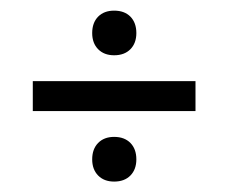

<svg xmlns="http://www.w3.org/2000/svg" viewBox="-20 -418 432 363"><path d="M42 -208V-264.6H349.6V-208ZM195.8 -313.5Q176.8 -313.5 165.5 -325Q154.3 -336.4 154.3 -355.5Q154.3 -375 165.5 -386.5Q176.8 -397.9 195.8 -397.9Q215.3 -397.9 226.6 -386.5Q237.8 -375 237.8 -355.5Q237.8 -336.4 226.6 -325Q215.3 -313.5 195.8 -313.5ZM195.8 -74.7Q176.8 -74.7 165.5 -86.2Q154.3 -97.7 154.3 -116.7Q154.3 -136.2 165.5 -147.7Q176.8 -159.2 195.8 -159.2Q215.3 -159.2 226.6 -147.7Q237.8 -136.2 237.8 -116.7Q237.8 -97.7 226.6 -86.2Q215.3 -74.7 195.8 -74.7Z"/></svg>

Font: Markazi Text Medium
Style: Regular
Weight: 500
Designer: Borna Izadpanah (Arabic designer), Fiona Ross (Arabic design director) and Florian Runge (Latin designer)
Foundry: Borna Izadpanah and Florian Runge
Version: Version 1.001